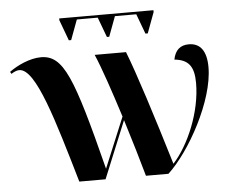

<svg xmlns="http://www.w3.org/2000/svg" viewBox="-51 -764 999 824"><g transform="rotate(-5 449.0 -352.5)"><path d="M266 -608H276L308 -694H398L430 -608H440L472 -694H564L596 -608H606L639 -697V-705H233V-697ZM258 0H371L472 -246C500 -156 527 -65 545 0H642C736 -87 853 -297 853 -441C853 -510 827 -546 777 -546C741 -546 718 -527 710 -486C770 -480 794 -450 794 -378C794 -254 735 -115 667 -41C605 -247 543 -442 506 -536H371C396 -479 432 -372 467 -262L377 -45C275 -448 237 -546 140 -546C92 -546 37 -520 3 -495L8 -486C24 -496 34 -499 43 -499C114 -499 180 -267 258 0Z"/></g></svg>

Font: Noto Serif Display
Style: Bold
Weight: 700
Designer: Monotype Design Team
Foundry: Monotype Imaging Inc.
Version: Version 2.009